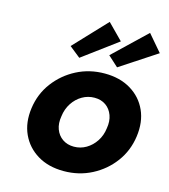

<svg xmlns="http://www.w3.org/2000/svg" viewBox="-120 -905 888 1010"><g transform="rotate(15 324.5 -400.5)"><path d="M320 10Q237 10 177.5 -26Q118 -62 89.5 -124Q61 -186 72 -266Q83 -346 129.5 -408Q176 -470 245.5 -506Q315 -542 398 -542Q481 -542 540.5 -506Q600 -470 628 -408Q656 -346 645 -266Q634 -186 588 -124Q542 -62 472.5 -26Q403 10 320 10ZM339 -128Q375 -128 405.5 -146Q436 -164 456.5 -195Q477 -226 482 -266Q489 -306 477.5 -337.5Q466 -369 440.5 -387Q415 -405 379 -405Q343 -405 312 -387Q281 -369 260.5 -337.5Q240 -306 235 -266Q228 -226 239.5 -195Q251 -164 277 -146Q303 -128 339 -128ZM451 -590 395 -641 572 -810 649 -720ZM246 -587 186 -635 352 -811 435 -727Z"/></g></svg>

Font: Lexend
Style: Bold Italic
Weight: 700
Italic angle: -8.13011°
Designer: Bonnie Shaver-Troup, Thomas Jockin
Foundry: Lexend
Version: Version 1.007